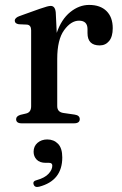

<svg xmlns="http://www.w3.org/2000/svg" viewBox="-20 -501 494 780"><path d="M206.5 -450.5 210.5 -367.5Q229.5 -423 265.5 -452Q301.5 -481 342 -481Q387.5 -481 412.8 -456Q438 -431 438 -386.5Q438 -352 423.2 -334.2Q408.5 -316.5 385 -316.5Q335.5 -316.5 335.5 -366.5V-383.5Q335 -417 301 -417Q268.5 -417 240.5 -378.5Q212.5 -340 212.5 -261.5V-70Q212.5 -45.5 238 -42L283 -35.5Q304 -32.5 304 -17Q304 0 280.5 0H68Q45.5 0 45.5 -17Q45.5 -29 63 -34.5L86.5 -40Q106.5 -45 106.5 -69.5V-378Q106.5 -399 90 -401L56.5 -402.5Q40 -405 40 -417Q40 -429 60 -436L141 -465Q161 -472 170.8 -474.5Q180.5 -477 186 -477Q204 -477 206.5 -450.5ZM166 160.5Q141.5 160.5 129 147.5Q116.5 134.5 116.5 115.5Q116.5 93 132.5 79.2Q148.5 65.5 172 65.5Q198.5 65.5 215.8 83.2Q233 101 233 138.5Q233 233 139 257.5Q121 262 116.5 248Q112 234.5 130 230.5Q162 221.5 177.2 205Q192.5 188.5 192.5 172Q192.5 160.5 179.5 160.5Z"/></svg>

Font: Fraunces 9pt
Style: Regular
Weight: 400
Version: Version 1.000;[b76b70a41]